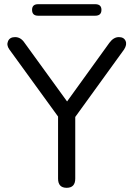

<svg xmlns="http://www.w3.org/2000/svg" viewBox="-20 -889 636 916"><path d="M434 -814H162Q133 -814 133 -842Q133 -869 162 -869H434Q464 -869 464 -842Q464 -814 434 -814ZM257 -37V-333L24 -654Q10 -674 18.5 -693Q27 -712 52 -712Q79 -712 97 -685L300 -405L502 -685Q522 -712 547 -712Q571 -712 579 -694Q587 -676 572 -653L339 -331V-37Q339 7 298 7Q257 7 257 -37Z"/></svg>

Font: Nunito
Style: Regular
Weight: 400
Designer: Vernon Adams
Foundry: Vernon Adams
Version: Version 3.602